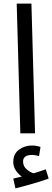

<svg xmlns="http://www.w3.org/2000/svg" viewBox="-20 -734 288 1057"><path d="M92 0 72 -714H153L173 0ZM65 303 53 249Q68 246 79 243Q90 240 100 238Q81 225 67 204Q53 183 53 158Q53 113 84.5 90Q116 67 156 67Q179 67 203 75L195 125Q185 123 176 121Q167 119 156 119Q107 119 107 155Q107 181 126.5 198Q146 215 165 220Q203 209 232 198L248 249Q224 258 191.5 268Q159 278 126 287Q93 296 65 303Z"/></svg>

Font: Noto Sans Living
Style: Regular
Weight: 400
Designer: Monotype Design Team
Foundry: Monotype Imaging Inc.
Version: Version 2.013; ttfautohint (v1.8.4.7-5d5b)